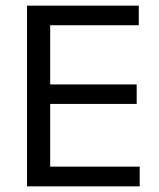

<svg xmlns="http://www.w3.org/2000/svg" viewBox="-20 -659 563 679"><path d="M75.6 0V-639H157.5V0ZM100.2 0V-69.7H474.1V0ZM122.5 -291.5V-360.4H463.4V-291.5ZM99.6 -569.7V-639H470.8V-569.7Z"/></svg>

Font: Anek Gujarati Medium
Style: Regular
Weight: 500
Designer: Mrunmayee Ghaisas (Gujarati), Yesha Goshar (Latin)
Foundry: Ek Type
Version: Version 1.003